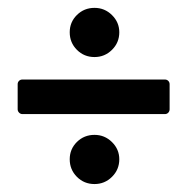

<svg xmlns="http://www.w3.org/2000/svg" viewBox="-20 -562 476 488"><path d="M220.2 -417Q193.8 -417 175.5 -435.3Q157.2 -453.6 157.2 -480Q157.2 -505.9 175.5 -523.9Q193.8 -542 220.2 -542Q246.1 -542 264.6 -523.7Q283.2 -505.4 283.2 -480Q283.2 -453.6 264.6 -435.3Q246.1 -417 220.2 -417ZM37.1 -272Q32.2 -272 28.6 -275.6Q24.9 -279.3 24.9 -284.2V-348.1Q24.9 -353 28.3 -356.4Q31.7 -359.9 37.1 -359.9H398.9Q404.3 -359.9 407.7 -356.4Q411.1 -353 411.1 -348.1V-284.2Q411.1 -279.3 407.7 -275.6Q404.3 -272 398.9 -272ZM220.2 -94.2Q193.8 -94.2 175.5 -112.5Q157.2 -130.9 157.2 -157.2Q157.2 -183.1 175.5 -201.2Q193.8 -219.2 220.2 -219.2Q246.1 -219.2 264.6 -200.9Q283.2 -182.6 283.2 -157.2Q283.2 -130.9 264.6 -112.5Q246.1 -94.2 220.2 -94.2Z"/></svg>

Font: Barlow Condensed SemiBold
Style: Regular
Weight: 600
Width: 3
Designer: Jeremy Tribby
Foundry: Tribby Type
Version: Version 1.422;hotconv 1.0.109;makeotfexe 2.5.65596